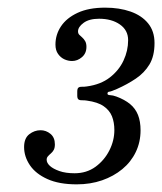

<svg xmlns="http://www.w3.org/2000/svg" viewBox="-20 -933 424 502"><path d="M43 -548.5Q43 -523.5 58.2 -501Q73.5 -478.5 104 -464.8Q134.5 -451 180.5 -451Q216.5 -451 246.8 -461.5Q277 -472 299.8 -490.8Q322.5 -509.5 335 -535.5Q347.5 -561.5 347.5 -592.5Q347.5 -615.5 340.8 -632.5Q334 -649.5 320 -661Q306 -672.5 284.5 -680.5Q275 -684 268 -684.2Q261 -684.5 261 -688Q261 -693 265.5 -693.2Q270 -693.5 286 -700.5Q313 -712.5 335.2 -727.5Q357.5 -742.5 370.8 -764.5Q384 -786.5 384 -820.5Q384 -851.5 367.2 -872Q350.5 -892.5 321.2 -902.8Q292 -913 255 -913Q212 -913 183 -899.5Q154 -886 139.5 -864.2Q125 -842.5 125 -816.5Q125 -801.5 131.8 -792Q138.5 -782.5 148.2 -778Q158 -773.5 168.5 -773.5Q182.5 -773.5 194.2 -783.5Q206 -793.5 206 -810.5Q206 -819.5 202.8 -825.2Q199.5 -831 195 -835Q190.5 -839 187.2 -842.2Q184 -845.5 184 -851Q184 -862.5 198.5 -873.2Q213 -884 239 -884Q272 -884 293.5 -869Q315 -854 315 -828Q315 -800.5 303 -774.8Q291 -749 267.2 -730.5Q243.5 -712 207 -707Q200.5 -706 194.8 -706.2Q189 -706.5 185.5 -704.2Q182 -702 182 -693.5V-683Q182 -675 185.5 -672.8Q189 -670.5 195 -670.8Q201 -671 207 -670Q236 -666 251.2 -655.2Q266.5 -644.5 272.8 -628.8Q279 -613 279 -593Q279 -565.5 266 -539.8Q253 -514 229.8 -497Q206.5 -480 175 -480Q151.5 -480 135.2 -485.8Q119 -491.5 110.5 -499.2Q102 -507 102 -515.5Q102 -520.5 105.2 -524.2Q108.5 -528 113 -531.8Q117.5 -535.5 120.5 -541Q123.5 -546.5 123.5 -555.5Q123.5 -573.5 112 -583Q100.5 -592.5 86 -592.5Q70 -592.5 56.5 -582Q43 -571.5 43 -548.5Z"/></svg>

Font: Besley Medium
Style: Italic
Weight: 500
Italic angle: -13°
Designer: Owen Earl
Foundry: indestructible type*
Version: Version 2.001